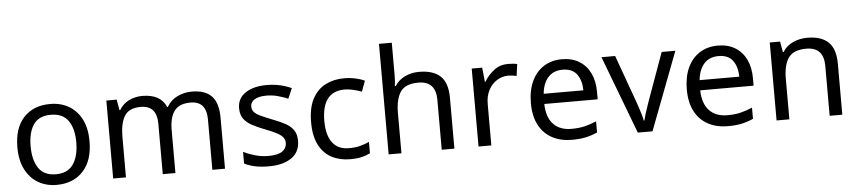

<svg xmlns="http://www.w3.org/2000/svg" viewBox="-44 -1032 5872 1315"><g transform="rotate(-5 2892.0 -375.0)"><path d="M551 -269Q551 -136 483.5 -63Q416 10 301 10Q230 10 174.5 -22.5Q119 -55 87 -117.5Q55 -180 55 -269Q55 -402 122 -474Q189 -546 304 -546Q377 -546 432.5 -513.5Q488 -481 519.5 -419.5Q551 -358 551 -269ZM146 -269Q146 -174 183.5 -118.5Q221 -63 303 -63Q384 -63 422 -118.5Q460 -174 460 -269Q460 -364 422 -418Q384 -472 302 -472Q220 -472 183 -418Q146 -364 146 -269Z M1278 -546Q1369 -546 1414 -499.5Q1459 -453 1459 -349V0H1372V-345Q1372 -472 1263 -472Q1185 -472 1151.5 -427Q1118 -382 1118 -296V0H1031V-345Q1031 -472 921 -472Q840 -472 809 -422Q778 -372 778 -278V0H690V-536H761L774 -463H779Q804 -505 846.5 -525.5Q889 -546 937 -546Q1063 -546 1101 -456H1106Q1133 -502 1179.5 -524Q1226 -546 1278 -546Z M1974 -148Q1974 -70 1916 -30Q1858 10 1760 10Q1704 10 1663.5 1Q1623 -8 1592 -24V-104Q1624 -88 1669.5 -74.5Q1715 -61 1762 -61Q1829 -61 1859 -82.5Q1889 -104 1889 -140Q1889 -160 1878 -176Q1867 -192 1838.5 -208Q1810 -224 1757 -244Q1705 -264 1668 -284Q1631 -304 1611 -332Q1591 -360 1591 -404Q1591 -472 1646.5 -509Q1702 -546 1792 -546Q1841 -546 1883.5 -536.5Q1926 -527 1963 -510L1933 -440Q1899 -454 1862 -464Q1825 -474 1786 -474Q1732 -474 1703.5 -456.5Q1675 -439 1675 -409Q1675 -387 1688 -371.5Q1701 -356 1731.5 -341.5Q1762 -327 1813 -307Q1864 -288 1900 -268Q1936 -248 1955 -219.5Q1974 -191 1974 -148Z M2319 10Q2248 10 2192.5 -19Q2137 -48 2105.5 -109Q2074 -170 2074 -265Q2074 -364 2107 -426Q2140 -488 2196.5 -517Q2253 -546 2325 -546Q2366 -546 2404 -537.5Q2442 -529 2466 -517L2439 -444Q2415 -453 2383 -461Q2351 -469 2323 -469Q2165 -469 2165 -266Q2165 -169 2203.5 -117.5Q2242 -66 2318 -66Q2362 -66 2395.5 -75Q2429 -84 2457 -97V-19Q2430 -5 2397.5 2.5Q2365 10 2319 10Z M2672 -537Q2672 -497 2667 -462H2673Q2699 -503 2743.5 -524Q2788 -545 2840 -545Q2938 -545 2987 -498.5Q3036 -452 3036 -349V0H2949V-343Q2949 -472 2829 -472Q2739 -472 2705.5 -421.5Q2672 -371 2672 -277V0H2584V-760H2672Z M3452 -546Q3467 -546 3484.5 -544.5Q3502 -543 3515 -540L3504 -459Q3491 -462 3475.5 -464Q3460 -466 3446 -466Q3405 -466 3369 -443.5Q3333 -421 3311.5 -380.5Q3290 -340 3290 -286V0H3202V-536H3274L3284 -438H3288Q3314 -482 3355 -514Q3396 -546 3452 -546Z M3822 -546Q3891 -546 3940.5 -516Q3990 -486 4016.5 -431.5Q4043 -377 4043 -304V-251H3676Q3678 -160 3722.5 -112.5Q3767 -65 3847 -65Q3898 -65 3937.5 -74.5Q3977 -84 4019 -102V-25Q3978 -7 3938 1.5Q3898 10 3843 10Q3767 10 3708.5 -21Q3650 -52 3617.5 -113.5Q3585 -175 3585 -264Q3585 -352 3614.5 -415Q3644 -478 3697.5 -512Q3751 -546 3822 -546ZM3821 -474Q3758 -474 3721.5 -433.5Q3685 -393 3678 -321H3951Q3950 -389 3919 -431.5Q3888 -474 3821 -474Z M4297 0 4094 -536H4188L4302 -220Q4310 -198 4319 -171Q4328 -144 4335 -119.5Q4342 -95 4345 -78H4349Q4353 -95 4360.5 -120Q4368 -145 4377.5 -172Q4387 -199 4394 -220L4508 -536H4602L4398 0Z M4894 -546Q4963 -546 5012.5 -516Q5062 -486 5088.5 -431.5Q5115 -377 5115 -304V-251H4748Q4750 -160 4794.5 -112.5Q4839 -65 4919 -65Q4970 -65 5009.5 -74.5Q5049 -84 5091 -102V-25Q5050 -7 5010 1.5Q4970 10 4915 10Q4839 10 4780.5 -21Q4722 -52 4689.5 -113.5Q4657 -175 4657 -264Q4657 -352 4686.5 -415Q4716 -478 4769.5 -512Q4823 -546 4894 -546ZM4893 -474Q4830 -474 4793.5 -433.5Q4757 -393 4750 -321H5023Q5022 -389 4991 -431.5Q4960 -474 4893 -474Z M5509 -546Q5605 -546 5654 -499.5Q5703 -453 5703 -349V0H5616V-343Q5616 -472 5496 -472Q5407 -472 5373 -422Q5339 -372 5339 -278V0H5251V-536H5322L5335 -463H5340Q5366 -505 5412 -525.5Q5458 -546 5509 -546Z"/></g></svg>

Font: Noto Sans Old South Arabian
Style: Regular
Weight: 400
Designer: Monotype Design Team
Foundry: Monotype Imaging Inc.
Version: Version 2.001; ttfautohint (v1.8.4.7-5d5b)